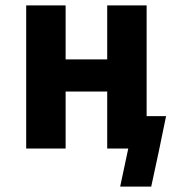

<svg xmlns="http://www.w3.org/2000/svg" viewBox="-20 -550 640 711"><path d="M425 141 455 0H377V-211H223V0H77V-530H223V-330H377V-530H523V-120H595L568 11L540 141Z"/></svg>

Font: Iosevka Curly Heavy Extended
Style: Regular
Weight: 900
Width: 7
Monospace: yes
Designer: Belleve Invis
Foundry: Belleve Invis
Version: Version 11.1.0; ttfautohint (v1.8.3)